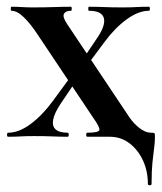

<svg xmlns="http://www.w3.org/2000/svg" viewBox="-20 -406 480 570"><path d="M4 0Q1 0 1 -6Q1 -12 4 -12Q36 -12 70.5 -37.5Q105 -63 136 -105L202 -195L216 -181L160 -98Q142 -71 138 -51.5Q134 -32 145 -22Q156 -12 181 -12Q184 -12 184 -6Q184 0 181 0Q158 0 136.5 -1Q115 -2 81 -2Q56 -2 41 -1Q26 0 4 0ZM223 -191 209 -205 265 -288Q294 -329 288.5 -351.5Q283 -374 244 -374Q242 -374 242 -380Q242 -386 244 -386Q268 -386 289.5 -385Q311 -384 345 -384Q370 -384 385 -385Q400 -386 422 -386Q425 -386 425 -380Q425 -374 422 -374Q391 -374 356 -348.5Q321 -323 290 -281ZM306 0H239Q236 0 236 -6Q236 -12 239 -12Q273 -12 275 -20Q277 -28 257 -56L92 -303Q71 -335 51 -354.5Q31 -374 14 -374Q12 -374 12 -380Q12 -386 14 -386Q29 -386 45 -385Q61 -384 76 -384Q112 -384 140 -385Q168 -386 191 -386Q193 -386 193 -380Q193 -374 191 -374Q175 -374 170 -365Q165 -356 179 -335L364 -58Q377 -39 394.5 -25.5Q412 -12 428 -12Q437 -12 438.5 -10.5Q440 -9 440 0Q440 16 437.5 34Q435 52 432.5 77Q430 102 430 140Q430 144 424.5 144Q419 144 419 140Q419 102 404.5 70.5Q390 39 364.5 19.5Q339 0 306 0Z"/></svg>

Font: Cormorant Light
Style: Regular
Weight: 300
Designer: Christian Thalmann (Catharsis Fonts)
Foundry: Catharsis Fonts
Version: Version 4.000